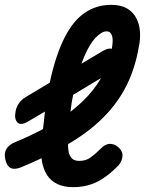

<svg xmlns="http://www.w3.org/2000/svg" viewBox="-57 -760 677 790"><path d="M60 -261Q29 -242 15 -256Q1 -270 7 -301Q10 -319 20.5 -334.5Q31 -350 48 -360L148 -420Q148 -423 149 -426Q173 -535 208.5 -605Q244 -675 292 -707.5Q340 -740 400 -740Q441 -740 466 -725Q491 -710 504 -685Q517 -660 519 -629Q521 -598 514 -566Q499 -479 463.5 -408Q428 -337 369 -277.5Q310 -218 225 -168L223 -166V-156Q224 -137 229 -124Q234 -111 243.5 -104.5Q253 -98 270 -98Q296 -98 315.5 -112Q335 -126 356 -147Q375 -167 393.5 -168Q412 -169 429 -155Q448 -139 447 -118.5Q446 -98 431 -80Q388 -35 344 -12.5Q300 10 244 10Q205 10 178.5 -3Q152 -16 137 -39Q122 -62 116 -94Q115 -101 114 -109Q74 -90 28 -71Q2 -61 -13.5 -69Q-29 -77 -35 -103Q-41 -129 -31 -146.5Q-21 -164 5 -175Q68 -201 120 -229Q124 -267 128 -301ZM278 -498 364 -549Q389 -564 403 -559Q403 -562 404 -565Q406 -577 406.5 -589.5Q407 -602 404.5 -611Q402 -620 396.5 -625.5Q391 -631 381 -631Q362 -631 337 -605.5Q312 -580 290 -528Q284 -514 278 -498ZM233 -300Q261 -322 285 -345Q330 -389 359 -439L244 -370Q237 -338 233 -300Z"/></svg>

Font: Maple Mono NL SemiBold
Style: Italic
Weight: 600
Italic angle: -10°
Monospace: yes
Designer: subframe7536
Version: Version 7.000